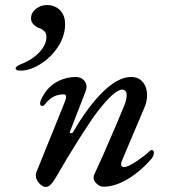

<svg xmlns="http://www.w3.org/2000/svg" viewBox="-20 -726 671 761"><path d="M122 -31Q122 -39 124 -43L234 -315Q242 -334 242 -342Q242 -352 232 -352Q213 -352 194.5 -344Q176 -336 156 -310Q153 -306 148 -306Q140 -306 139 -314Q138 -323 147 -340Q156 -357 166 -369Q185 -392 214 -406Q243 -420 280 -421Q299 -421 311 -409.5Q323 -398 323 -381Q323 -375 319 -363L258 -206Q257 -205 257 -202Q257 -198 262 -198Q268 -198 270 -203Q330 -306 389.5 -363.5Q449 -421 500 -421Q529 -421 546 -400.5Q563 -380 563 -349Q563 -325 553 -301L467 -98Q460 -84 460 -75Q460 -64 471 -64Q488 -64 523 -88Q558 -112 572 -126Q578 -132 581 -132Q584 -132 587 -129Q590 -126 590 -122Q590 -111 583 -100Q540 -49 488.5 -17.5Q437 14 390 14Q376 14 363.5 2.5Q351 -9 351 -23Q351 -30 353 -33L389 -112Q451 -253 473 -309Q482 -331 482 -349Q482 -369 465 -371Q434 -371 366 -283Q344 -255 294.5 -177Q245 -99 204 -27Q192 -6 182 4.5Q172 15 161 15Q149 15 135.5 0.5Q122 -14 122 -31ZM42 -455Q42 -464 69 -474Q112 -492 138 -521Q164 -550 164 -580Q164 -594 155.5 -602.5Q147 -611 132 -616Q103 -630 103 -653Q103 -675 122 -690.5Q141 -706 166 -706Q197 -706 217.5 -686Q238 -666 238 -630Q238 -584 210.5 -541.5Q183 -499 141 -472.5Q99 -446 61 -446Q42 -446 42 -455Z"/></svg>

Font: EB Garamond Medium
Style: Italic
Weight: 500
Italic angle: -17.2°
Designer: Georg Duffner and Octavio Pardo
Foundry: Georg Duffner
Version: Version 1.000